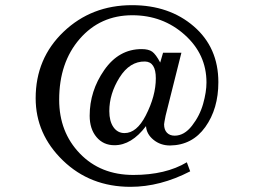

<svg xmlns="http://www.w3.org/2000/svg" viewBox="-20 -705 979 743"><path d="M703 -77 716 -42Q600 18 485 18Q329 18 223.5 -84Q118 -186 118 -325Q118 -479 226 -582Q334 -685 491 -685Q635 -685 730 -603Q825 -521 825 -387Q825 -284 774.5 -213.5Q724 -143 638 -142Q601 -142 574 -164Q547 -186 545 -217Q489 -143 423 -143Q380 -143 353.5 -174.5Q327 -206 327 -257Q327 -353 383.5 -434Q440 -515 528 -515Q555 -515 569 -505Q583 -495 600 -463L611 -501H682L621 -258Q615 -228 615 -224Q615 -203 626 -191.5Q637 -180 656 -180Q693 -180 723 -218.5Q753 -257 766 -303Q779 -349 779 -386Q779 -495 694.5 -570.5Q610 -646 492 -646Q368 -646 288.5 -554.5Q209 -463 209 -319Q209 -194 289 -111Q369 -28 496 -28Q621 -28 703 -77ZM583 -402Q583 -466 541 -467Q482 -468 442.5 -405Q403 -342 403 -275Q403 -236 419 -213Q435 -190 462 -190Q509 -190 544 -258Q583 -334 583 -402Z"/></svg>

Font: STIX
Style: Bold Italic
Weight: 700
Italic angle: -16.33°
Designer: MicroPress Inc., with final additions and corrections provided by Coen Hoffman, Elsevier (retired)
Version: Version 1.1.1